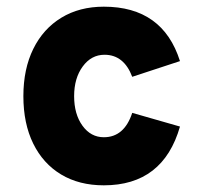

<svg xmlns="http://www.w3.org/2000/svg" viewBox="-20 -543 609 575"><path d="M291 12Q217 12 163 -20.5Q109 -53 79.5 -113Q50 -173 50 -255Q50 -336.5 79.8 -396.8Q109.5 -457 163.8 -490Q218 -523 291 -523Q467.5 -523 519 -360L376 -313Q351 -379 293 -379Q253.5 -379 227.8 -344Q202 -309 202 -255Q202 -201 227 -166.5Q252 -132 291 -132Q352 -132 376 -205L519 -164Q468.5 12 291 12Z"/></svg>

Font: Overpass Black
Style: Regular
Weight: 900
Designer: Delve Withrington, Dave Bailey, Thomas Jockin
Foundry: Delve Fonts LLC
Version: Version 4.000; ttfautohint (v1.8.3)